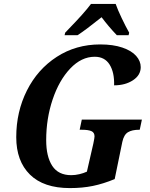

<svg xmlns="http://www.w3.org/2000/svg" viewBox="-20 -951 765 981"><path d="M63 -250Q63 -380 117.5 -488.5Q172 -597 270 -660.5Q368 -724 492 -724Q558 -724 605 -708Q652 -692 675.5 -665.5Q699 -639 699 -608Q699 -567 659.5 -541Q620 -515 563 -515Q565 -581 540 -621Q515 -661 464 -661Q396 -661 339 -601Q282 -541 249 -443Q216 -345 216 -235Q216 -151 247 -103.5Q278 -56 344 -56Q364 -56 385.5 -61Q407 -66 424 -74L457 -218Q463 -247 463 -254Q463 -274 447 -281Q431 -288 399 -288H387L398 -340H705L694 -288H690Q655 -288 634 -275.5Q613 -263 605 -226L566 -36Q508 -12 454.5 -1Q401 10 337 10Q203 10 133 -59Q63 -128 63 -250ZM313 -784 331 -803Q410 -884 445 -931H571Q581 -902 601.5 -859Q622 -816 640 -784L637 -771H577Q535 -815 499 -863Q418 -798 376 -771H310Z"/></svg>

Font: Noto Serif Narrow
Style: Bold Italic
Weight: 700
Width: 4
Italic angle: -12°
Designer: Monotype Design Team
Foundry: Monotype Imaging Inc.
Version: Version 1.001